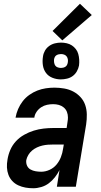

<svg xmlns="http://www.w3.org/2000/svg" viewBox="-20 -995 540 1023"><path d="M157 8Q136 8 116 4.5Q96 1 77.5 -7.5Q59 -16 45.5 -30.5Q32 -45 25 -63.5Q18 -82 17 -102.5Q16 -123 20 -145Q24 -171 35 -196.5Q46 -222 65 -242.5Q84 -263 109 -277Q134 -291 160 -299Q186 -307 212.5 -310Q239 -313 265 -313H335L340 -347Q341 -352 341.5 -358Q342 -364 342 -369Q342 -385 336.5 -399Q331 -413 319.5 -422.5Q308 -432 293.5 -436Q279 -440 263 -440Q247 -440 230.5 -436.5Q214 -433 199.5 -423.5Q185 -414 175 -399.5Q165 -385 163 -369V-368H63V-369Q67 -392 76.5 -414Q86 -436 101 -455.5Q116 -475 136.5 -489.5Q157 -504 179 -512.5Q201 -521 224 -524.5Q247 -528 270 -528Q296 -528 322 -523.5Q348 -519 370 -507.5Q392 -496 409 -477.5Q426 -459 434 -435.5Q442 -412 442.5 -385.5Q443 -359 439 -332L384 0H283L297 -89Q287 -69 272.5 -50.5Q258 -32 240 -18.5Q222 -5 200 1.5Q178 8 157 8ZM200 -80Q222 -80 244 -90Q266 -100 281 -118Q296 -136 304.5 -158Q313 -180 316 -202L320 -225H265Q250 -225 235.5 -224Q221 -223 206 -219.5Q191 -216 177 -209.5Q163 -203 151 -193Q139 -183 131 -169.5Q123 -156 120 -142Q118 -126 124 -112.5Q130 -99 142.5 -92Q155 -85 170 -82.5Q185 -80 200 -80ZM304 -572Q281 -572 259.5 -580.5Q238 -589 225 -606.5Q212 -624 208.5 -647Q205 -670 209 -694Q211 -710 219.5 -725Q228 -740 242 -750Q256 -760 272.5 -764Q289 -768 305 -768Q320 -768 335.5 -764.5Q351 -761 363 -753Q375 -745 384 -733.5Q393 -722 397 -707.5Q401 -693 402 -677.5Q403 -662 401 -646Q398 -630 389.5 -615Q381 -600 367.5 -590Q354 -580 337 -576Q320 -572 304 -572ZM305 -633Q311 -633 317 -634.5Q323 -636 328.5 -639.5Q334 -643 337 -649Q340 -655 341 -661Q343 -670 341.5 -679Q340 -688 335 -694.5Q330 -701 322 -704Q314 -707 305 -707Q299 -707 292.5 -705.5Q286 -704 280.5 -700.5Q275 -697 272 -691Q269 -685 268 -679Q267 -670 268.5 -661Q270 -652 274.5 -645.5Q279 -639 287.5 -636Q296 -633 305 -633ZM312 -780 260 -830 406 -975 469 -915Z"/></svg>

Font: Iosevka Term Curly SmBd Obl
Style: Regular
Weight: 600
Italic angle: -9°
Designer: Belleve Invis
Foundry: Belleve Invis
Version: Version 32.3.0